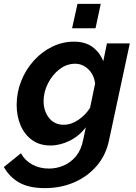

<svg xmlns="http://www.w3.org/2000/svg" viewBox="-70 -748 701 991"><path d="M162 223Q80 223 29.5 194.5Q-21 166 -50 114L38 43Q58 80 96 101Q134 122 183 122Q222 122 258.5 106.5Q295 91 322 58.5Q349 26 359 -25L373 -91Q339 -46 289.5 -21.5Q240 3 190 3Q135 3 96 -25Q57 -53 36.5 -100.5Q16 -148 16 -206Q16 -271 39.5 -330Q63 -389 104.5 -435Q146 -481 199.5 -507Q253 -533 312 -533Q370 -533 407.5 -505.5Q445 -478 463 -432L482 -524H600L493 -25Q477 53 429 108.5Q381 164 312 193.5Q243 223 162 223ZM259 -104Q298 -104 335.5 -130Q373 -156 395 -192L421 -317Q415 -363 385.5 -391Q356 -419 318 -419Q274 -419 237 -390.5Q200 -362 177.5 -317.5Q155 -273 155 -226Q155 -175 183 -139.5Q211 -104 259 -104ZM302 -602 330 -728H450L423 -602Z"/></svg>

Font: Raleway
Style: Bold Italic
Weight: 700
Italic angle: -12°
Designer: Matt McInerney, Pablo Impallari, Rodrigo Fuenzalida
Foundry: Matt McInerney, Pablo Impallari, Rodrigo Fuenzalida
Version: Version 4.101;RELEASE